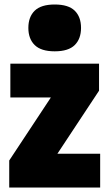

<svg xmlns="http://www.w3.org/2000/svg" viewBox="-20 -833 478 853"><path d="M21 0V-120L206 -400H26V-550H420V-430L235 -150H425V0ZM223 -605Q162.5 -605 134.2 -632.8Q106 -660.5 106 -709Q106 -758 134.2 -785.5Q162.5 -813 223 -813Q284 -813 312 -785.5Q340 -758 340 -709Q340 -660.5 312 -632.8Q284 -605 223 -605Z"/></svg>

Font: Encode Sans Condensed Black
Style: Regular
Weight: 900
Width: 3
Designer: Multiple Designers
Foundry: Impallari Type
Version: Version 3.000; ttfautohint (v1.8.3) -l 8 -r 50 -G 200 -x 14 